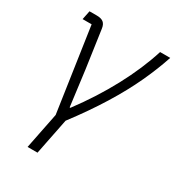

<svg xmlns="http://www.w3.org/2000/svg" viewBox="-172 -617 844 921"><g transform="rotate(30 250.0 -156.0)"><path d="M121 200 161 0 93 -463H43L53 -512H94Q118 -512 130.5 -502Q143 -492 146 -469L176 -259L201 -65H205Q288 -176 349 -290Q410 -404 444 -512H500Q476 -439 438.5 -358Q401 -277 346 -188Q291 -99 216 0L176 200Z"/></g></svg>

Font: IBM Plex Sans Light
Style: Italic
Weight: 300
Italic angle: -11.31°
Designer: Mike Abbink, Paul van der Laan, Pieter van Rosmalen
Foundry: Bold Monday
Version: Version 3.201